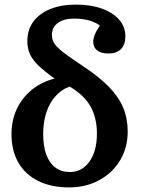

<svg xmlns="http://www.w3.org/2000/svg" viewBox="-20 -802 612 836"><path d="M281 14Q203 14 146.5 -14Q90 -42 60 -94Q30 -146 30 -219Q30 -278 53 -327Q76 -376 118 -410.5Q160 -445 218 -460Q174 -491 147.5 -516.5Q121 -542 110 -567.5Q99 -593 99 -623Q99 -672 125 -707.5Q151 -743 198.5 -762.5Q246 -782 311 -782Q375 -782 423.5 -764.5Q472 -747 499 -716Q526 -685 526 -644Q526 -608 507 -588.5Q488 -569 452 -569Q420 -569 403 -582.5Q386 -596 386 -620Q386 -634 393 -651.5Q400 -669 415 -691Q394 -706 366 -713.5Q338 -721 302 -721Q258 -721 232 -702Q206 -683 206 -651Q206 -636 211 -623.5Q216 -611 230 -596.5Q244 -582 271 -562.5Q298 -543 340 -515Q411 -468 454 -424Q497 -380 516.5 -333Q536 -286 536 -229Q536 -159 503 -104Q470 -49 412 -17.5Q354 14 281 14ZM284 -53Q337 -53 369.5 -98.5Q402 -144 402 -220Q402 -290 373.5 -339.5Q345 -389 283 -425Q247 -412 221 -382.5Q195 -353 181.5 -311.5Q168 -270 168 -219Q168 -166 181.5 -129Q195 -92 221 -72.5Q247 -53 284 -53Z"/></svg>

Font: Literata 18pt SemiBold
Style: Regular
Weight: 600
Designer: Latin by Veronika Burian and Jose Scaglione. Greek by Irene Vlachou. Cyrillic by Vera Evstafieva.
Foundry: TypeTogether
Version: Version 3.103;gftools[0.9.29]